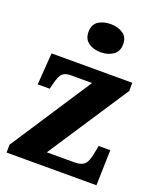

<svg xmlns="http://www.w3.org/2000/svg" viewBox="-143 -860 787 948"><g transform="rotate(20 251.0 -386.0)"><path d="M7 0V-41L286 -467H174Q146 -467 131.5 -454Q117 -441 107 -400L99 -369H36L48 -536H472V-493L193 -69H339Q375 -69 391.5 -85.5Q408 -102 416 -150L423 -186H484L479 0ZM274 -624Q235 -624 209 -642.5Q183 -661 183 -698Q183 -737 209 -754.5Q235 -772 274 -772Q311 -772 338 -754.5Q365 -737 365 -698Q365 -661 338 -642.5Q311 -624 274 -624Z"/></g></svg>

Font: Noto Serif Thai SemiCondensed ExtraBold
Style: Regular
Weight: 800
Width: 4
Designer: Monotype Design Team
Foundry: Monotype Imaging Inc.
Version: Version 2.002; ttfautohint (v1.8.4.7-5d5b)